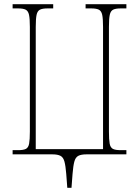

<svg xmlns="http://www.w3.org/2000/svg" viewBox="-20 -734 660 913"><path d="M300 159 295 93Q292 55 286.5 34.5Q281 14 267.5 7Q254 0 229 0H40V-20H67Q91 -20 103 -26Q115 -32 118.5 -51Q122 -70 122 -108V-606Q122 -645 118 -663.5Q114 -682 102 -688Q90 -694 66 -694H40V-714H233V-694H206Q182 -694 170 -688Q158 -682 154 -663.5Q150 -645 150 -606V-25H470V-606Q470 -645 466 -663.5Q462 -682 450 -688Q438 -694 414 -694H387V-714H581V-694H554Q530 -694 518 -688Q506 -682 502 -663.5Q498 -645 498 -606V-108Q498 -70 501.5 -51Q505 -32 517 -26Q529 -20 553 -20H581V0H391Q366 0 352.5 7Q339 14 333.5 34.5Q328 55 325 93L320 159Z"/></svg>

Font: Noto Serif Condensed Thin
Style: Regular
Weight: 100
Width: 3
Designer: Monotype Design Team
Foundry: Monotype Imaging Inc.
Version: Version 2.013; ttfautohint (v1.8.4.7-5d5b)